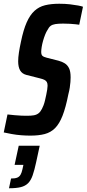

<svg xmlns="http://www.w3.org/2000/svg" viewBox="-39 -716 463 1025"><path d="M123 8Q100 8 74 6Q48 4 23.5 -0.5Q-1 -5 -19 -9L1 -105Q21 -103 40 -101Q59 -99 76.5 -98.5Q94 -98 106 -98Q127 -98 141.5 -100.5Q156 -103 166.5 -111Q177 -119 185 -135Q189 -142 193.5 -154Q198 -166 201.5 -181Q205 -196 208 -210.5Q211 -225 213 -237.5Q215 -250 215 -258Q215 -271 211 -278Q207 -285 198.5 -289.5Q190 -294 173 -298L102 -316Q79 -322 68.5 -340Q58 -358 58 -389Q58 -409 62 -435.5Q66 -462 73 -494Q86 -557 103.5 -596.5Q121 -636 145 -658Q169 -680 201.5 -688Q234 -696 277 -696Q309 -696 334.5 -693Q360 -690 378.5 -686.5Q397 -683 404 -680L384 -584Q378 -585 364.5 -586.5Q351 -588 334 -589Q317 -590 298 -590Q273 -590 257 -587.5Q241 -585 231.5 -578Q222 -571 214 -555Q208 -546 202 -531Q196 -516 191 -498.5Q186 -481 183.5 -465Q181 -449 181 -439Q181 -424 187.5 -418Q194 -412 210 -408L273 -392Q292 -387 306.5 -378Q321 -369 329.5 -352Q338 -335 338 -303Q338 -292 337 -278.5Q336 -265 333.5 -248.5Q331 -232 326 -213Q312 -142 295 -98.5Q278 -55 255 -32Q232 -9 200 -0.5Q168 8 123 8ZM9 289 20 237Q41 237 52.5 232.5Q64 228 70.5 217Q77 206 81 187L86 164H39L61 62H173L154 150Q145 192 135.5 219.5Q126 247 111 262Q96 277 72 283Q48 289 9 289Z"/></svg>

Font: Saira ExtraCondensed
Style: Bold Italic
Weight: 700
Width: 2
Italic angle: -12°
Designer: Hector Gatti with collaboration of the Omnibus-Type team
Foundry: Omnibus-Type
Version: Version 1.101